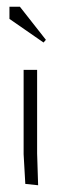

<svg xmlns="http://www.w3.org/2000/svg" viewBox="-20 -547 180 569"><path d="M109 -421 8 -491V-527H39L116 -429ZM50 -340H90V-92L93 2L55 -2L50 -90Z"/></svg>

Font: Glametrix
Style: Light
Weight: 300
Designer: gluk
Foundry: gluk
Version: Version 0.40